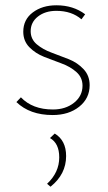

<svg xmlns="http://www.w3.org/2000/svg" viewBox="-20 -432 407 726"><path d="M179 3Q93 3 42 -46L59 -64Q103 -18 180 -18Q228 -18 260 -43.5Q292 -69 292 -108Q292 -139 269 -159.5Q246 -180 213 -192Q180 -204 147 -217Q114 -230 91 -253.5Q68 -277 68 -312Q68 -358 104 -385Q140 -412 193 -412Q257 -412 302 -378L288 -359Q251 -391 193 -391Q151 -391 123.5 -369.5Q96 -348 96 -314Q96 -284 119 -264.5Q142 -245 175 -233Q208 -221 240.5 -208Q273 -195 296 -170.5Q319 -146 319 -110Q319 -60 279.5 -28.5Q240 3 179 3ZM171 274 158 263Q204 220 204 163Q204 110 169 90L187 73Q230 99 230 158Q230 227 171 274Z"/></svg>

Font: EauTestInfant Extralight
Style: Regular
Weight: 250
Designer: Christian Thalmann (Catharsis Fonts)
Version: Version 0.001;PS 000.001;hotconv 1.0.88;makeotf.lib2.5.64775